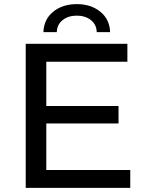

<svg xmlns="http://www.w3.org/2000/svg" viewBox="-20 -913 710 933"><path d="M256 -757H191Q193 -819 238.5 -856Q284 -893 353 -893Q422 -893 467.5 -856Q513 -819 515 -757H450Q449 -794 421.5 -815.5Q394 -837 353 -837Q312 -837 284.5 -815.5Q257 -794 256 -757ZM205 -313V-87H613V0H105V-700H599V-613H205V-398H556V-313Z"/></svg>

Font: false
Style: Regular
Weight: 500
Designer: Julieta Ulanovsky
Foundry: Julieta Ulanovsky
Version: Version 7.222;hotconv 1.0.109;makeotfexe 2.5.65596